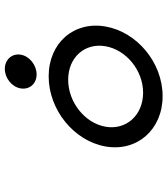

<svg xmlns="http://www.w3.org/2000/svg" viewBox="31 -715 695 797"><g transform="rotate(-90 378.5 -316.5)"><path d="M468 -512C506 -512 544 -541 550 -578C556 -615 529 -644 491 -644C453 -644 416 -615 410 -578C404 -541 430 -512 468 -512ZM446 -381C539 -381 600 -312 585 -226C570 -140 485 -70 392 -70C299 -70 236 -140 251 -226C266 -312 353 -381 446 -381ZM378 11C517 11 644 -95 667 -226C690 -357 599 -462 460 -462C321 -462 192 -357 169 -226C146 -95 239 11 378 11Z"/></g></svg>

Font: Charger Monospace
Style: Regular
Weight: 400
Designer: Jasper
Foundry: Cannot Into Space Fonts
Version: Version 0.980